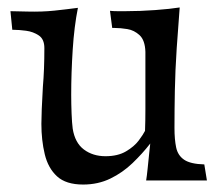

<svg xmlns="http://www.w3.org/2000/svg" viewBox="-20 -484 586 515"><path d="M203 11Q157 11 133 -11Q109 -33 100 -70.5Q91 -108 91 -152Q91 -167 92 -191.5Q93 -216 95 -251Q97 -274 98 -299.5Q99 -325 99 -355Q99 -379 84 -389Q69 -399 50 -401.5Q31 -404 18 -404H13L8 -454L54 -453Q93 -452 126 -455.5Q159 -459 189 -463Q179 -413 175 -350.5Q171 -288 171 -230Q171 -205 172 -179.5Q173 -154 175 -139Q181 -101 205 -83Q229 -65 263 -65Q296 -65 318 -78Q340 -91 352 -107Q364 -123 369 -133Q370 -160 370 -190V-345Q369 -376 354.5 -389.5Q340 -403 321.5 -406Q303 -409 288 -409H281L275 -455Q284 -454 295 -454Q306 -454 317 -454Q356 -454 396.5 -457Q437 -460 462 -464L454 -355Q450 -294 449 -241Q448 -188 448 -141Q448 -110 452.5 -88.5Q457 -67 474 -55.5Q491 -44 528 -43L535 0H372Q374 -12 376 -32Q378 -52 380 -71Q382 -90 383 -99Q362 -72 335.5 -46.5Q309 -21 276 -5Q243 11 203 11Z"/></svg>

Font: Maname
Style: Regular
Weight: 400
Designer: Pathum Egodawatta
Foundry: mooniak
Version: Version 1.000; ttfautohint (v1.8.4.7-5d5b)